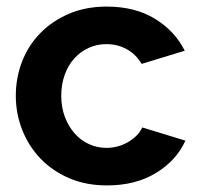

<svg xmlns="http://www.w3.org/2000/svg" viewBox="-20 -553 604 583"><path d="M28 -262Q28 -317 47 -366Q66 -415 102 -452Q138 -489 189 -511Q240 -533 304 -533Q390 -533 450.5 -496Q511 -459 541 -399L410 -359Q393 -388 365 -403.5Q337 -419 303 -419Q274 -419 249 -407.5Q224 -396 205.5 -375.5Q187 -355 176.5 -326Q166 -297 166 -262Q166 -227 177 -198Q188 -169 206.5 -148Q225 -127 250 -115.5Q275 -104 303 -104Q339 -104 369.5 -122Q400 -140 412 -166L543 -126Q516 -66 454 -28Q392 10 305 10Q241 10 190 -12Q139 -34 103 -71.5Q67 -109 47.5 -158.5Q28 -208 28 -262Z"/></svg>

Font: PTCRaleway
Style: Bold
Weight: 700
Designer: Matt McInerney, Pablo Impallari, Rodrigo Fuenzalida
Foundry: Matt McInerney, Pablo Impallari, Rodrigo Fuenzalida
Version: Version 3.000g; ttfautohint (v1.5) -l 8 -r 28 -G 28 -x 14 -D